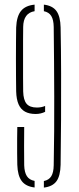

<svg xmlns="http://www.w3.org/2000/svg" viewBox="-20 -824 348 849"><path d="M51.5 -420Q51 -446.5 50.8 -484.2Q50.5 -522 50.5 -563.2Q50.5 -604.5 50.8 -641.2Q51 -678 51.5 -702.5Q53.5 -751.5 72.8 -775.5Q92 -799.5 133 -803.5V-774.5Q83.5 -766.5 82.5 -705Q82 -682.5 82 -644.2Q82 -606 82 -562.8Q82 -519.5 82 -481.2Q82 -443 82.5 -419.5Q83.5 -382 97.5 -365.2Q111.5 -348.5 143 -348.5Q153 -348.5 162.2 -350.2Q171.5 -352 179.5 -355.5V-329.5Q170.5 -325 159.8 -322.5Q149 -320 138 -320Q109.5 -320 90.8 -330.2Q72 -340.5 62.2 -362.5Q52.5 -384.5 51.5 -420ZM56.5 -95.5Q56 -115 55.8 -146.8Q55.5 -178.5 55.8 -210.8Q56 -243 56.5 -262.5H87Q86.5 -220.5 86.5 -178.2Q86.5 -136 87 -93Q88 -62 98.8 -45.2Q109.5 -28.5 133 -24V5Q94 0.5 76 -23.5Q58 -47.5 56.5 -95.5ZM174 5.5V-23.5Q196.5 -28 206.8 -44.8Q217 -61.5 217.5 -93Q219 -167 219.5 -243.2Q220 -319.5 219.8 -396.8Q219.5 -474 219 -551.2Q218.5 -628.5 217.5 -705Q217 -736.5 206.8 -753.2Q196.5 -770 174 -774.5V-803.5Q212.5 -799 229.8 -775Q247 -751 248 -702.5Q250 -604 250.2 -501Q250.5 -398 250 -295.5Q249.5 -193 248 -95.5Q247 -46.5 229.8 -22.8Q212.5 1 174 5.5Z"/></svg>

Font: Big Shoulders Stencil Display ExtraLight
Style: Regular
Weight: 250
Designer: Patric King
Foundry: XO Type Co
Version: Version 2.001